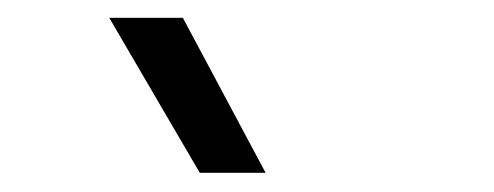

<svg xmlns="http://www.w3.org/2000/svg" viewBox="-20 -774 540 210"><path d="M198.5 -585 99.5 -754.5H180L270.5 -585Z"/></svg>

Font: Geologica ExtraLight
Style: Regular
Weight: 200
Designer: Sindre Bremnes, Frode Helland
Foundry: Monokrom Skriftforlag AS
Version: Version 1.010; ttfautohint (v1.8.4.7-5d5b);gftools[0.9.28]